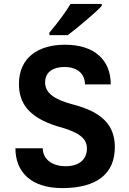

<svg xmlns="http://www.w3.org/2000/svg" viewBox="-20 -953 663 983"><path d="M233 -773H327C376 -810 472 -890 501 -923V-933H341C322 -900 283 -845 233 -786ZM299 10C475 10 568 -63 568 -200C568 -314 500 -380 354 -418C258 -443 211 -477 211 -531C211 -590 260 -610 309 -610C382 -610 415 -570 415 -521H547C547 -644 466 -724 313 -724C178 -724 77 -660 77 -523C77 -428 123 -353 275 -306C380 -278 425 -247 425 -193C425 -134 382 -102 316 -102C247 -102 199 -138 199 -194H59C59 -74 137 10 299 10Z"/></svg>

Font: Kathrein 75 Bold
Style: Regular
Weight: 700
Designer: Lazydogs Typefoundry, based on Open Sans by Ascender Corporation
Foundry: Lazydogs Typefoundry
Version: Version 1.003;PS 001.003;hotconv 1.0.88;makeotf.lib2.5.64775